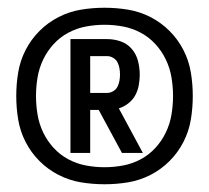

<svg xmlns="http://www.w3.org/2000/svg" viewBox="-20 -909 540 496"><path d="M250 -433Q219 -433 189 -438Q159 -443 131.5 -457Q104 -471 82 -493Q60 -515 46 -542.5Q32 -570 27 -600Q22 -630 22 -661Q22 -692 27 -722Q32 -752 46 -779.5Q60 -807 82 -829Q104 -851 131.5 -865Q159 -879 189 -884Q219 -889 250 -889Q281 -889 311 -884Q341 -879 368.5 -865Q396 -851 418 -829Q440 -807 454 -779.5Q468 -752 473 -722Q478 -692 478 -661Q478 -630 473 -600Q468 -570 454 -542.5Q440 -515 418 -493Q396 -471 368.5 -457Q341 -443 311 -438Q281 -433 250 -433ZM250 -477Q274 -477 298 -481.5Q322 -486 343.5 -497.5Q365 -509 381.5 -527Q398 -545 408.5 -567Q419 -589 423 -613Q427 -637 427 -661Q427 -685 423 -709Q419 -733 408.5 -755Q398 -777 381.5 -795Q365 -813 343.5 -824.5Q322 -836 298 -840.5Q274 -845 250 -845Q226 -845 202 -840.5Q178 -836 156.5 -824.5Q135 -813 118.5 -795Q102 -777 91.5 -755Q81 -733 77 -709Q73 -685 73 -661Q73 -637 77 -613Q81 -589 91.5 -567Q102 -545 118.5 -527Q135 -509 156.5 -497.5Q178 -486 202 -481.5Q226 -477 250 -477ZM162 -514V-808H257Q275 -808 292 -802Q309 -796 320.5 -782.5Q332 -769 336.5 -751.5Q341 -734 341 -716Q341 -703 338.5 -689Q336 -675 329.5 -663Q323 -651 311.5 -642Q300 -633 287 -629L349 -514H295L235 -625H213V-514ZM213 -669H257Q265 -669 272.5 -673.5Q280 -678 283.5 -685Q287 -692 288.5 -700Q290 -708 290 -716Q290 -725 288.5 -733Q287 -741 283.5 -748Q280 -755 272.5 -759.5Q265 -764 257 -764H213Z"/></svg>

Font: Iosevka SS04
Style: Bold
Weight: 700
Monospace: yes
Designer: Belleve Invis
Foundry: Belleve Invis
Version: Version 19.0.0; ttfautohint (v1.8.4)